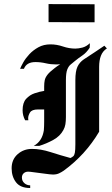

<svg xmlns="http://www.w3.org/2000/svg" viewBox="-20 -846 552 949"><path d="M447.5 -735.8 220 -736.7V-825.8L447.5 -825ZM146.7 -125Q188.3 -147.5 196.7 -201.7Q197.5 -212.5 197.9 -223.3Q198.3 -234.2 198.3 -245V-305H167.5Q137.5 -305 128.3 -290Q119.2 -275 119.2 -261.7Q119.2 -256.7 120 -251.7H104.2Q91.7 -275 91.7 -300.8Q91.7 -338.3 109.2 -357.5Q126.7 -376.7 151.2 -385Q175.8 -393.3 198.3 -396.7V-418.3Q198.3 -436.7 201.2 -450Q204.2 -463.3 215 -477.1Q225.8 -490.8 250 -509.2Q262.5 -519.2 277.5 -528.3Q267.5 -527.5 257.5 -527.5Q230.8 -527.5 205.8 -533.3Q180.8 -539.2 155 -539.2Q110.8 -539.2 98.3 -505.8H79.2Q84.2 -518.3 95.4 -538.3Q106.7 -558.3 125.4 -578.3Q144.2 -598.3 170 -612.5Q195.8 -626.7 229.2 -626.7Q260.8 -626.7 291.2 -616.2Q321.7 -605.8 352.5 -605.8Q367.5 -605.8 387.1 -610.8Q406.7 -615.8 424.2 -632.5L423.3 -610Q406.7 -585 387.5 -572.1Q368.3 -559.2 350 -544.2Q339.2 -535 329.2 -527.1Q319.2 -519.2 312.5 -502.5Q305.8 -485.8 305.8 -449.2V-331.7V-267.5Q305.8 -247.5 303.3 -232.1Q300.8 -216.7 293.3 -203.3Q276.7 -172.5 242.9 -154.2Q209.2 -135.8 174.2 -125ZM129.2 83.3Q80.8 83.3 59.2 55Q37.5 26.7 37.5 -14.2Q37.5 -57.5 67.1 -83.8Q96.7 -110 138.3 -110Q180.8 -110 230 -94.2Q279.2 -78.3 328.3 -65Q336.7 -69.2 342.1 -73.8Q347.5 -78.3 350 -91.2Q352.5 -104.2 352.5 -133.3V-449.2Q352.5 -494.2 362.9 -516.2Q373.3 -538.3 394.2 -552.5Q415 -566.7 447.5 -587.5L495.8 -620L508.3 -606.7Q487.5 -593.3 478.8 -570.4Q470 -547.5 470 -515.8V-195Q402.5 -80.8 295 -2.5Q284.2 5 271.7 10.8Q259.2 16.7 241.7 16.7Q232.5 16.7 224.2 15.4Q215.8 14.2 207.5 13.3L130.8 3.3Q123.3 2.5 119.2 2.5Q105.8 2.5 97.1 10.4Q88.3 18.3 88.3 31.7Q88.3 48.3 100.4 59.2Q112.5 70 129.2 70Z"/></svg>

Font: Manufacturing Consent
Style: Regular
Weight: 400
Version: Version 3.000; ttfautohint (v1.8.4.7-5d5b)